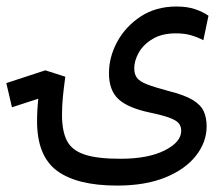

<svg xmlns="http://www.w3.org/2000/svg" viewBox="-96 -412 702 601"><path d="M270.5 168.9Q145.5 168.9 82.8 122.8Q20 76.7 20 -32.7Q20 -66.9 23.9 -103L-58.6 -76.2L-76.2 -151.9L45.9 -191.9L108.4 -171.9Q103.5 -135.3 100.8 -108.4Q98.1 -81.5 98.1 -52.2Q98.1 -2 113.3 28.1Q128.4 58.1 168 71.5Q207.5 85 280.3 85Q367.7 85 419.4 58.8Q471.2 32.7 471.2 -2.4Q471.2 -16.1 464.1 -25.4Q457 -34.7 436.3 -42.7Q415.5 -50.8 373.5 -59.6Q304.2 -74.2 274.7 -101.8Q245.1 -129.4 245.1 -182.6Q245.1 -233.9 271.2 -281.7Q297.4 -329.6 344.7 -360.6Q392.1 -391.6 456.5 -391.6Q489.7 -391.6 513.9 -383.5Q538.1 -375.5 556.6 -362.8L540.5 -286.1Q522 -295.9 501.5 -301.8Q481 -307.6 454.6 -307.6Q410.6 -307.6 381.6 -290Q352.5 -272.5 338.4 -247.3Q324.2 -222.2 324.2 -198.2Q324.2 -180.2 332.5 -168.7Q340.8 -157.2 363.8 -148.2Q386.7 -139.2 430.7 -127.4Q481.9 -114.7 507.6 -98.9Q533.2 -83 542 -63Q550.8 -43 550.8 -16.6Q550.8 32.7 517.6 75.2Q484.4 117.7 421.9 143.3Q359.4 168.9 270.5 168.9Z"/></svg>

Font: Cascadia Code NF SemiLight
Style: Regular
Weight: 350
Monospace: yes
Designer: Aaron Bell
Foundry: Saja Typeworks
Version: Version 2404.023; ttfautohint (v1.8.4)